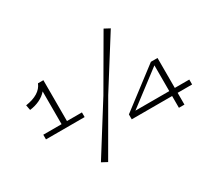

<svg xmlns="http://www.w3.org/2000/svg" viewBox="-158 -999 1475 1355"><g transform="rotate(-30 580.0 -321.0)"><path d="M384 -301V-263H69V-301H218V-568Q193 -539 156 -521.5Q119 -504 76 -499L68 -541Q188 -559 218 -634H262V-301ZM812 -737 857 -713 605 -313 369 95 324 71 575 -329ZM1156 -83H1038V13H993V-83H664V-123L984 -367H1038V-123H1156ZM993 -123V-333L717 -123Z"/></g></svg>

Font: BioRhyme Expanded Light
Style: Regular
Weight: 300
Width: 7
Designer: Aoife Mooney
Foundry: Aoife Mooney Type
Version: Version 1.001